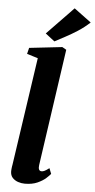

<svg xmlns="http://www.w3.org/2000/svg" viewBox="-67 -1090 566 1140"><g transform="rotate(5 216.0 -520.5)"><path d="M201.5 -107.5Q199 -90.5 203.2 -81Q207.5 -71.5 219 -71.5Q226.5 -71.5 236 -75.8Q245.5 -80 264 -94L277 -61Q269 -51 250.5 -34.2Q232 -17.5 201 -3.5Q170 10.5 125 10.5Q105.5 10.5 85.5 3.8Q65.5 -3 52.2 -17.5Q39 -32 39 -56Q39 -62 39.8 -69.2Q40.5 -76.5 41.5 -83.8Q42.5 -91 43.5 -95L138 -738.5L72.5 -758.5L81.5 -795L277.5 -817L302 -803ZM227.5 -846.5 172.5 -889 330.5 -1052.5 432.5 -977Q398.5 -945.5 361.5 -921.8Q324.5 -898 290 -879.8Q255.5 -861.5 227.5 -846.5Z"/></g></svg>

Font: Merriweather 36pt Black
Style: Italic
Weight: 900
Italic angle: -7.8°
Version: Version 2.101